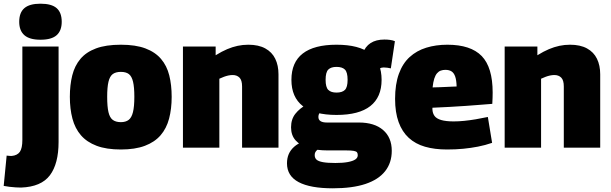

<svg xmlns="http://www.w3.org/2000/svg" viewBox="-72 -799 3306 1039"><path d="M245 -547V-31Q245 87 198 149.5Q151 212 42 216Q29 216 13 215Q-3 214 -20 212Q-37 210 -52 207L-36 43Q-28 44 -21.5 44.5Q-15 45 -9 45Q22 42 35.5 22.5Q49 3 49 -42V-547ZM147 -584Q88 -584 60 -608.5Q32 -633 32 -681Q32 -731 60 -755Q88 -779 147 -779Q207 -779 234.5 -755Q262 -731 262 -681Q262 -633 234.5 -608.5Q207 -584 147 -584Z M306 -275Q306 -339 319 -391Q332 -443 363 -480Q394 -517 447.5 -537Q501 -557 582 -557Q662 -557 715 -537Q768 -517 799.5 -480Q831 -443 844 -391Q857 -339 857 -275Q857 -210 843 -157Q829 -104 797 -67Q765 -30 712 -10Q659 10 582 10Q504 10 451 -10Q398 -30 366 -67Q334 -104 320 -157Q306 -210 306 -275ZM508 -275Q508 -222 515 -192Q522 -162 538.5 -150Q555 -138 582 -138Q608 -138 624 -150Q640 -162 647.5 -192Q655 -222 655 -275Q655 -327 648 -356.5Q641 -386 625.5 -398Q610 -410 582 -410Q554 -410 538 -398Q522 -386 515 -356.5Q508 -327 508 -275Z M918 0V-547H1095V-500Q1129 -521 1157.5 -533Q1186 -545 1214 -551Q1242 -557 1272 -557Q1327 -557 1363.5 -537Q1400 -517 1417.5 -481Q1435 -445 1435 -397V0H1238V-331Q1238 -365 1224 -379Q1210 -393 1187 -393Q1176 -393 1164 -390.5Q1152 -388 1140 -383.5Q1128 -379 1115 -373V0Z M1729 220Q1607 220 1544 186.5Q1481 153 1481 85Q1481 57 1490.5 35Q1500 13 1519.5 -4.5Q1539 -22 1568 -33L1660 2Q1651 7 1644.5 12.5Q1638 18 1634.5 24.5Q1631 31 1631 40Q1631 56 1641 65Q1651 74 1675.5 78.5Q1700 83 1743 83Q1783 83 1810 78Q1837 73 1850.5 64Q1864 55 1864 41Q1864 31 1860 25.5Q1856 20 1842.5 17.5Q1829 15 1803 15H1702Q1642 15 1597 1.5Q1552 -12 1527.5 -39.5Q1503 -67 1503 -110Q1503 -154 1526.5 -183.5Q1550 -213 1587 -233L1683 -209Q1667 -199 1659 -189.5Q1651 -180 1651 -166Q1651 -151 1662.5 -143.5Q1674 -136 1697 -136H1870Q1954 -136 2001 -95.5Q2048 -55 2048 17Q2048 82 2012 127.5Q1976 173 1905.5 196.5Q1835 220 1729 220ZM1749 -177Q1628 -177 1566.5 -225Q1505 -273 1505 -367Q1505 -462 1566.5 -509.5Q1628 -557 1749 -557Q1871 -557 1932 -509.5Q1993 -462 1993 -367Q1993 -273 1932 -225Q1871 -177 1749 -177ZM1749 -298Q1780 -298 1794.5 -312.5Q1809 -327 1809 -367Q1809 -408 1794.5 -422.5Q1780 -437 1749 -437Q1719 -437 1704.5 -422.5Q1690 -408 1690 -367Q1690 -327 1704.5 -312.5Q1719 -298 1749 -298ZM1963 -409 1890 -508Q1904 -547 1933.5 -566Q1963 -585 2008 -585Q2024 -585 2039 -583Q2054 -581 2065 -576L2043 -429Q2034 -431 2024.5 -432.5Q2015 -434 2004 -434Q1992 -434 1981 -428Q1970 -422 1963 -409Z M2347 10Q2280 10 2228 -5Q2176 -20 2140 -53Q2104 -86 2085 -138.5Q2066 -191 2066 -264Q2066 -343 2086.5 -399.5Q2107 -456 2145 -490.5Q2183 -525 2235 -541Q2287 -557 2349 -557Q2475 -557 2534.5 -496Q2594 -435 2594 -298Q2594 -287 2593.5 -269.5Q2593 -252 2592 -237Q2565 -235 2528.5 -232Q2492 -229 2449.5 -226Q2407 -223 2361 -220.5Q2315 -218 2268 -216Q2268 -214 2268 -212Q2268 -210 2268 -207Q2269 -186 2279.5 -171.5Q2290 -157 2315.5 -149.5Q2341 -142 2383 -142Q2410 -142 2440 -145Q2470 -148 2502.5 -153.5Q2535 -159 2568 -166L2591 -26Q2553 -13 2514.5 -5.5Q2476 2 2435 6Q2394 10 2347 10ZM2269 -326Q2287 -326 2305 -327Q2323 -328 2340.5 -328.5Q2358 -329 2373 -330Q2388 -331 2399 -331Q2398 -366 2391 -385.5Q2384 -405 2371 -413Q2358 -421 2338 -421Q2325 -421 2313.5 -417Q2302 -413 2293 -402.5Q2284 -392 2278 -373.5Q2272 -355 2269 -326Z M2659 0V-547H2836V-500Q2870 -521 2898.5 -533Q2927 -545 2955 -551Q2983 -557 3013 -557Q3068 -557 3104.5 -537Q3141 -517 3158.5 -481Q3176 -445 3176 -397V0H2979V-331Q2979 -365 2965 -379Q2951 -393 2928 -393Q2917 -393 2905 -390.5Q2893 -388 2881 -383.5Q2869 -379 2856 -373V0Z"/></svg>

Font: Georama ExtraBold
Style: Regular
Weight: 800
Designer: Jean-Baptiste Levee
Foundry: Production Type
Version: Version 1.001